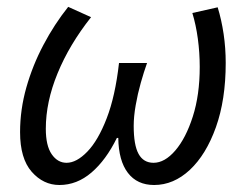

<svg xmlns="http://www.w3.org/2000/svg" viewBox="-20 -517 708 549"><path d="M149.9 12Q103.9 12 70.6 -25.9Q37.4 -63.8 37.4 -139.2Q37.4 -203.4 55.3 -266.8Q73.3 -330.3 104.4 -389Q135.4 -447.7 175 -497.4L240.4 -467.9Q178.1 -389.1 144.6 -307.3Q111 -225.6 111 -148.8Q111 -100.2 127.9 -75.9Q144.8 -51.5 170.3 -51.5Q198.8 -51.5 229.6 -83.3Q260.5 -115.1 285 -178.5Q309.6 -241.9 320.3 -336.9H400.5Q391.4 -311.6 382.5 -280Q373.6 -248.5 368 -216.2Q362.3 -183.9 362.3 -157Q362.3 -102 376.3 -76.8Q390.3 -51.5 419 -51.5Q451 -51.5 481.3 -86.7Q511.5 -121.9 531.3 -183.7Q551.1 -245.5 551.1 -325.5Q551.1 -366.5 545.7 -406.3Q540.3 -446.2 530 -479.8L602.4 -496.1Q613.4 -460.4 619.4 -420Q625.4 -379.6 625.4 -337Q625.4 -231.8 597.4 -153.3Q569.4 -74.9 523 -31.4Q476.5 12 420.7 12Q372.2 12 345.7 -22.7Q319.1 -57.4 318.2 -122.6H314.2Q283.2 -59.4 241.6 -23.7Q200 12 149.9 12Z"/></svg>

Font: Source Sans 3 VF
Style: Italic
Weight: 200
Italic angle: -11°
Designer: Paul D. Hunt
Foundry: Adobe Systems Incorporated
Version: Version 3.042;hotconv 1.0.118;makeotfexe 2.5.65603